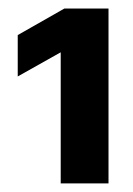

<svg xmlns="http://www.w3.org/2000/svg" viewBox="-20 -846 309 445"><path d="M231.5 -420.9H120.7V-724.5H120.2L21.1 -668.8V-764.7L129.2 -826.2H231.5Z"/></svg>

Font: Intratopia Thin
Style: Regular
Weight: 100
Designer: Rasmus Andersson
Foundry: rsms
Version: Version 3.000;Glyphs 3.2.3 (3260)